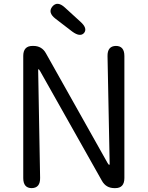

<svg xmlns="http://www.w3.org/2000/svg" viewBox="-20 -971 762 991"><path d="M144 0Q100 0 100 -52V-682Q100 -734 148 -734H152Q196 -734 217 -696L535 -130Q541 -120 543.5 -120Q546 -120 546 -125L535 -681Q534 -733 578 -734Q622 -734 622 -682V-52Q622 0 575 0H571Q527 0 506 -38L187 -604Q181 -614 179 -614Q177 -614 177 -609L187 -53Q188 -1 144 0ZM414 -801Q394 -778 353 -808L267 -874Q225 -906 250 -937Q276 -968 315 -932L395 -859Q433 -825 414 -801Z"/></svg>

Font: Resource Han Rounded KR
Style: Regular
Weight: 400
Designer: Cyano Hao (round all glyphs); Ryoko NISHIZUKA 西塚涼子 (kana, bopomofo & ideographs); Paul D. Hunt (Latin, Greek & Cyrillic)
Foundry: Cyano Hao
Version: 0.990